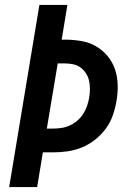

<svg xmlns="http://www.w3.org/2000/svg" viewBox="-20 -755 540 775"><path d="M17 0 139 -735H252L229 -595H242Q275 -595 307.5 -589.5Q340 -584 367 -568.5Q394 -553 414 -529Q434 -505 444 -475.5Q454 -446 455 -412.5Q456 -379 450 -346Q445 -317 435 -288.5Q425 -260 406.5 -235Q388 -210 363 -190.5Q338 -171 309.5 -159.5Q281 -148 251.5 -144Q222 -140 194 -140H153L130 0ZM169 -236H194Q210 -236 227.5 -238.5Q245 -241 261.5 -248.5Q278 -256 292 -268Q306 -280 316 -295.5Q326 -311 331.5 -327.5Q337 -344 340 -361Q343 -379 343 -396Q343 -413 339.5 -429Q336 -445 327 -459Q318 -473 305 -482.5Q292 -492 275.5 -495.5Q259 -499 242 -499H213Z"/></svg>

Font: Iosevka SS04
Style: Bold Italic
Weight: 700
Italic angle: -9°
Monospace: yes
Designer: Belleve Invis
Foundry: Belleve Invis
Version: Version 19.0.0; ttfautohint (v1.8.4)